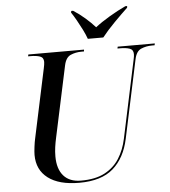

<svg xmlns="http://www.w3.org/2000/svg" viewBox="-61 -986 932 1051"><g transform="rotate(-5 405.0 -460.5)"><path d="M332 10Q221 10 161 -35.5Q101 -81 101 -163Q101 -179 104.5 -207Q108 -235 112 -252L193 -632Q195 -640 196.5 -650.5Q198 -661 198 -666Q198 -690 178 -697Q158 -704 126 -704H113L115 -714H421L420 -704H407Q374 -704 346.5 -692Q319 -680 310 -636L227 -248Q221 -221 217.5 -196Q214 -171 214 -145Q214 -76 247 -38.5Q280 -1 343 -1Q422 -1 473 -28Q524 -55 553.5 -101.5Q583 -148 596 -209L687 -637Q689 -644 690 -652.5Q691 -661 691 -666Q691 -690 671 -697Q651 -704 619 -704H604L606 -714H810L808 -704H794Q761 -704 733.5 -692Q706 -680 697 -635L606 -208Q584 -104 519 -47Q454 10 332 10ZM447 -771Q439 -794 425 -822Q411 -850 396 -876.5Q381 -903 368 -922L370 -931H380Q413 -910 444 -883Q475 -856 498 -830Q531 -856 577.5 -883.5Q624 -911 667 -931H677L676 -922Q643 -891 602 -849.5Q561 -808 532 -771Z"/></g></svg>

Font: Noto Serif Display Medium
Style: Italic
Weight: 500
Italic angle: -12°
Designer: Monotype Design Team
Foundry: Monotype Imaging Inc.
Version: Version 2.009